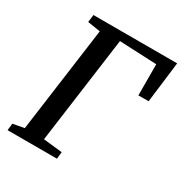

<svg xmlns="http://www.w3.org/2000/svg" viewBox="-173 -872 949 1000"><g transform="rotate(30 302.0 -371.5)"><path d="M13.5 0 18 -41.5 86 -54 172 -686 95.5 -698 101 -743H604.5L574.5 -498L513 -497.5L512.5 -684.5L288.5 -694.5L201.5 -54L315 -41.5L310.5 0Z"/></g></svg>

Font: Merriweather Medium
Style: Italic
Weight: 500
Italic angle: -7.8°
Version: Version 2.101